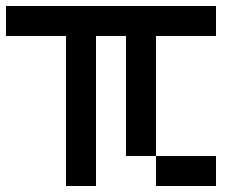

<svg xmlns="http://www.w3.org/2000/svg" viewBox="-20 -620 840 640"><path d="M0 -500V-600H700V-500H500V-100H400V-500H300V0H200V-500ZM500 -100H700V0H500Z"/></svg>

Font: Galmuri9 Regular
Style: Regular
Weight: 400
Designer: Lee Minseo (quiple)
Version: Version 2.399;hotconv 1.1.1;makeotfexe 2.6.0 DEVELOPMENT